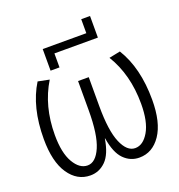

<svg xmlns="http://www.w3.org/2000/svg" viewBox="-179 -1195 1261 1353"><g transform="rotate(-20 451.5 -518.5)"><path d="M582 -942V-1047H648V-885H322V-780H255V-942ZM453 -200H451Q433 -88 384 -39Q335 10 268 10Q169 10 107 -81.5Q45 -173 45 -343Q45 -582 143 -740L228 -723Q128 -560 128 -343Q128 -209 170.5 -136Q213 -63 273 -63Q334 -63 373 -153Q412 -243 412 -427V-645H492V-427Q492 -243 530.5 -153Q569 -63 630 -63Q690 -63 732.5 -136Q775 -209 775 -343Q775 -562 676 -723L760 -740Q858 -582 858 -343Q858 -173 796 -81.5Q734 10 635 10Q568 10 519.5 -39Q471 -88 453 -200Z"/></g></svg>

Font: Mplus 1p
Style: Regular
Weight: 400
Version: Version 1.061